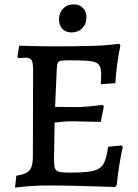

<svg xmlns="http://www.w3.org/2000/svg" viewBox="-20 -852 633 882"><path d="M544 -177Q526 -98 516 -1L509 7Q308 0 203 0Q124 0 49 10L55 -45Q99 -51 115 -69Q131 -87 131 -130L132 -533Q132 -565 125 -576Q118 -587 97 -587L64 -585L60 -591L68 -642Q185 -639 226 -639Q342 -639 411.5 -641.5Q481 -644 528 -651L533 -643Q525 -606 518.5 -558Q512 -510 510 -470L443 -465L445 -507Q445 -539 436 -552.5Q427 -566 399.5 -570.5Q372 -575 304 -575Q273 -575 261 -573Q249 -571 245.5 -563.5Q242 -556 241 -538L233 -361L332 -360Q354 -360 387.5 -363Q421 -366 452 -370L457 -363L443 -292Q338 -295 308 -295Q279 -295 231 -289L228 -119Q228 -91 232.5 -79Q237 -67 251 -63Q265 -59 300 -59Q375 -59 408 -67Q441 -75 455 -98.5Q469 -122 477 -178L539 -184ZM251 -763Q251 -793 270 -812.5Q289 -832 319 -832Q346 -832 361.5 -815Q377 -798 377 -772Q377 -742 358 -722.5Q339 -703 309 -703Q281 -703 266 -720Q251 -737 251 -763Z"/></svg>

Font: Alegreya Medium
Style: Regular
Weight: 500
Designer: Juan Pablo del Peral
Foundry: Huerta Tipografica
Version: Version 2.007; ttfautohint (v1.6)